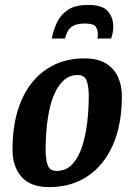

<svg xmlns="http://www.w3.org/2000/svg" viewBox="-20 -753 544 783"><path d="M181 10Q103 10 67 -32.5Q31 -75 31 -142Q31 -261 67.5 -344Q104 -427 170 -471Q236 -515 324 -515Q379 -515 412.5 -494Q446 -473 461.5 -438.5Q477 -404 477 -361Q477 -244 440 -161Q403 -78 336.5 -34Q270 10 181 10ZM211 -56Q250 -56 275.5 -84Q301 -112 315.5 -157.5Q330 -203 336 -256.5Q342 -310 342 -361Q342 -400 333.5 -423.5Q325 -447 297 -447Q264 -447 241 -426.5Q218 -406 203 -372.5Q188 -339 180 -298.5Q172 -258 169 -217Q166 -176 166 -142Q166 -103 174.5 -79.5Q183 -56 211 -56ZM191 -596Q198 -631 213 -662.5Q228 -694 258 -713.5Q288 -733 339 -733Q398 -733 420 -707Q442 -681 442 -644Q442 -633 439.5 -620Q437 -607 433 -596H377Q378 -600 378.5 -605Q379 -610 379 -614Q379 -631 370.5 -644Q362 -657 327 -657Q295 -657 279 -648Q263 -639 256 -625Q249 -611 245 -596Z"/></svg>

Font: Manuale
Style: Bold Italic
Weight: 700
Italic angle: -11°
Version: Version 1.002